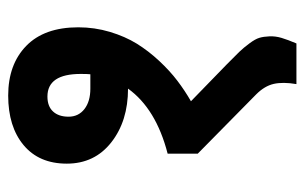

<svg xmlns="http://www.w3.org/2000/svg" viewBox="-160 -598 755 476"><g transform="rotate(-90 218.0 -359.5)"><path d="M388.8 -543.4Q388.8 -503 377.5 -465.2Q366.2 -427.5 348.2 -398.3Q330.1 -369.2 305.4 -342.7Q280.6 -316.2 256.3 -297.8Q232 -279.3 205.5 -264.1L297.1 -175.1Q317.1 -155.5 327.8 -144.4Q338.4 -133.4 349 -119Q359.7 -104.7 362.7 -94.5Q365.8 -84.3 366.4 -69.5Q367.1 -54.7 362.5 -39.3Q357.9 -23.9 348.8 -2.6H248Q253.7 -36.1 248.5 -58.9Q243.3 -81.7 222.4 -102.5L75.6 -247.2V-321.9Q186.8 -350.6 236.8 -420.1Q156.4 -420.1 103.6 -461.6Q50.8 -503 50.8 -571.9Q50.8 -640.7 96.7 -679Q142.5 -717.2 219.6 -717.2Q296.7 -717.2 342.7 -672.5Q388.8 -627.7 388.8 -543.4ZM273.2 -537.4Q273.2 -619.9 217.2 -619.9Q192.9 -619.9 180.1 -606Q167.2 -592.1 167.2 -567.5Q167.2 -543 186.1 -528.2Q205 -513.5 236.8 -513.5H272.4Q273.2 -521.3 273.2 -537.4Z"/></g></svg>

Font: Puralecka Narrow
Style: Bold
Weight: 700
Designer: Hector Gatti, Marcela Romero, Pablo Cosgaya and Nicolas Silva
Version: Version 1.004;PS 001.004;hotconv 1.0.70;makeotf.lib2.5.58329